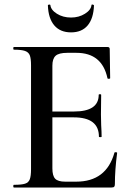

<svg xmlns="http://www.w3.org/2000/svg" viewBox="-20 -834 587 854"><path d="M42 -12Q76 -12 91.5 -17Q107 -22 112.5 -36.5Q118 -51 118 -81V-544Q118 -574 112.5 -588Q107 -602 91 -607.5Q75 -613 42 -613Q39 -613 39 -619Q39 -625 42 -625H458Q468 -625 468 -616L470 -486Q470 -484 464.5 -483.5Q459 -483 458 -486Q434 -599 320 -599H279Q242 -599 227.5 -586Q213 -573 213 -542V-85Q213 -52 225.5 -39Q238 -26 270 -26H319Q453 -26 489 -155Q489 -157 494 -157Q501 -157 501 -154Q491 -78 491 -15Q491 -7 488 -3.5Q485 0 476 0H42Q39 0 39 -6Q39 -12 42 -12ZM308 -312H168V-338H309Q419 -338 419 -412Q419 -415 424.5 -415Q430 -415 430 -412L429 -325L430 -278Q432 -246 432 -226Q432 -224 426 -224Q420 -224 420 -226Q420 -312 308 -312ZM193 -810Q193 -813 198 -813.5Q203 -814 204 -812Q206 -790 233 -773Q260 -756 296 -756Q331 -756 358 -773Q385 -790 387 -812Q387 -814 391 -814Q393 -814 395.5 -812.5Q398 -811 398 -810Q396 -752 370 -721Q344 -690 296 -690Q248 -690 221.5 -721Q195 -752 193 -810Z"/></svg>

Font: Cormorant Infant SemiBold
Style: Regular
Weight: 600
Designer: Christian Thalmann (Catharsis Fonts)
Foundry: Catharsis Fonts
Version: Version 4.000